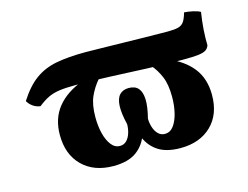

<svg xmlns="http://www.w3.org/2000/svg" viewBox="-78 -639 995 771"><g transform="rotate(-15 419.5 -253.5)"><path d="M307.7 7.5Q226.4 7.5 178.5 -39.9Q130.5 -87.4 130.5 -168.5Q130.5 -236.5 167.5 -282.6Q204.4 -328.7 275.2 -355L340.6 -346.7Q315.8 -318 301.3 -284.9Q286.8 -251.8 286.8 -200.4Q286.8 -164.1 294.4 -133.1Q302.1 -102.2 316.9 -83Q331.7 -63.8 352.7 -63.8Q370 -63.8 381 -75.4Q392 -86.9 397.4 -104.8Q402.8 -122.7 402.8 -140.8Q391.2 -189.4 392.7 -219.9Q394.2 -250.4 408.1 -265Q421.9 -279.6 446.3 -279.6Q472.1 -279.6 485.5 -264.5Q498.8 -249.3 500.1 -218.8Q501.3 -188.3 489.2 -140.8Q489.2 -122.7 494.9 -104.8Q500.5 -86.9 511.8 -75.4Q523.1 -63.8 539.9 -63.8Q561.8 -63.8 576.1 -83Q590.5 -102.2 598.1 -133.1Q605.7 -164.1 605.7 -200.4Q605.7 -251.8 592 -284.4Q578.3 -317 557.1 -341.5L627.7 -349.2Q691.2 -324.5 726.9 -279.5Q762.5 -234.4 762.5 -166.4Q762.5 -85.8 714.6 -39.2Q666.6 7.5 585.9 7.5Q525 7.5 489.5 -17.7Q454.1 -42.9 439.5 -87Q425 -131.1 425 -187.3H467Q467 -131.1 452.5 -87Q437.9 -42.9 403.2 -17.7Q368.6 7.5 307.7 7.5ZM85.5 -300.6Q68.6 -302.7 54.8 -312.5Q41 -322.4 33.9 -335.7Q68.3 -389.6 106.3 -417.1Q144.2 -444.5 194.5 -454Q244.8 -463.5 315.3 -463.5Q343.5 -463.5 384.1 -462.5Q424.8 -461.5 471.9 -460.8Q519.1 -460 566.6 -459Q614.1 -458 657 -458Q685.7 -458 701 -462.2Q716.3 -466.4 724.7 -478.8Q733.2 -491.3 739.7 -515.3Q756.9 -514.3 775.7 -510.2Q794.5 -506.2 806.1 -499.6Q800.2 -463.2 797.7 -427.3Q795.3 -391.4 796.3 -363.8Q792.3 -351.2 782.1 -344.6Q771.8 -338 750.1 -335.4Q728.5 -332.9 688 -332.9Q614.6 -332.9 535.2 -336.4Q455.8 -340 381 -343.1Q306.1 -346.1 245.8 -346.1Q202.7 -346.1 176.1 -342.4Q149.6 -338.6 129.6 -329.1Q109.5 -319.6 85.5 -300.6Z"/></g></svg>

Font: Vollkorn
Style: Regular
Weight: 400
Designer: Friedrich Althausen
Foundry: Friedrich Althausen
Version: Version 5.001